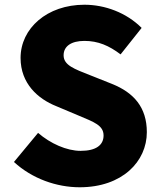

<svg xmlns="http://www.w3.org/2000/svg" viewBox="-20 -738 679 812"><path d="M317 54C497 54 601 -55 601 -179C601 -284 546 -346 454 -383L361 -420C295 -446 249 -462 249 -504C249 -543 282 -565 337 -565C395 -565 441 -545 490 -508L579 -620C514 -685 423 -718 337 -718C179 -718 67 -618 67 -493C67 -385 140 -320 218 -289L313 -249C377 -222 418 -208 418 -165C418 -125 387 -100 321 -100C262 -100 193 -131 141 -176L39 -53C116 18 220 54 317 54Z"/></svg>

Font: コーポレート・ロゴ ver3 Bold
Style: Regular
Weight: 700
Designer: [KANA_main] LOGOTYPE.JP [Source Han Sans] Ryoko NISHIZUKA 西塚涼子 (kana, bopomofo & ideographs); Paul D. Hunt (Latin, Greek
Version: Version 12.001;FEAKit 1.0